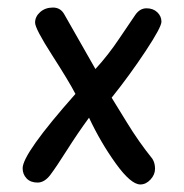

<svg xmlns="http://www.w3.org/2000/svg" viewBox="-20 -488 488 509"><path d="M151 -449 233 -305Q267 -342 297 -387L339 -449Q351 -466 368.5 -466Q386 -466 397 -455.5Q408 -445 408 -430.5Q408 -416 366 -352.5Q324 -289 276 -229Q285 -215 316 -164Q347 -113 384 -67Q391 -56 391 -40.5Q391 -25 379 -12Q367 1 352 1Q327 1 287 -54.5Q247 -110 216 -176Q186 -135 157.5 -90Q129 -45 113.5 -24.5Q98 -4 79.5 -4Q61 -4 50.5 -15Q40 -26 40 -42Q40 -81 180 -239Q163 -272 118 -342Q73 -412 73 -428Q73 -444 86.5 -456Q100 -468 120.5 -468Q141 -468 151 -449Z"/></svg>

Font: Patrick Hand
Style: Regular
Weight: 400
Designer: Patrick Wagesreiter
Foundry: Patrick Wagesreiter
Version: Version 1.003;PS 001.003;hotconv 1.0.70;makeotf.lib2.5.58329